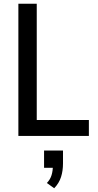

<svg xmlns="http://www.w3.org/2000/svg" viewBox="-20 -725 522 1024"><path d="M78 0V-705H176V-85H454V0ZM269 279 230 251Q248 232 255 209Q262 186 262 158L279 170H215V78H316V146Q316 186 305.5 219Q295 252 269 279Z"/></svg>

Font: Nunito Sans 10pt Condensed SemiBold
Style: Regular
Weight: 600
Width: 3
Designer: Vernon Adams
Foundry: Vernon Adams
Version: Version 3.101;gftools[0.9.27]